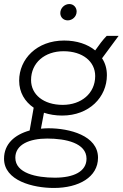

<svg xmlns="http://www.w3.org/2000/svg" viewBox="-27 -727 608 952"><path d="M281 -154C416 -154 503 -246 503 -354C503 -386 495 -414 479 -438L561 -549H502C484 -531 463 -503 445 -477C407 -508 354 -526 291 -526C155 -526 68 -434 68 -327C68 -269 96 -223 140 -193L120 -80C45 -59 -7 -13 -7 60C-7 169 137 205 240 205C364 205 459 151 459 55C459 -55 317 -91 213 -91C201 -91 188 -90 176 -89L191 -168C218 -159 249 -154 281 -154ZM245 154C154 154 49 132 49 55C49 -11 120 -40 207 -40C299 -40 402 -18 402 60C402 123 339 154 245 154ZM284 -207C189 -207 127 -258 127 -330C127 -416 195 -473 288 -473C383 -473 445 -422 445 -350C445 -264 376 -207 284 -207ZM309 -626C331 -626 353 -644 353 -670C353 -690 338 -707 317 -707C293 -707 272 -687 272 -662C272 -642 287 -626 309 -626Z"/></svg>

Font: Fixel Display Light
Style: Italic
Weight: 300
Italic angle: -10°
Designer: AlfaBravo + MacPaw
Foundry: Kyrylo Tkachov, Marchela Mozhyna, Serhii Makarenko, Maria Weinstein, Zakhar Kryvoshyya
Version: Version 1.210;Glyphs 3.2 (3217)